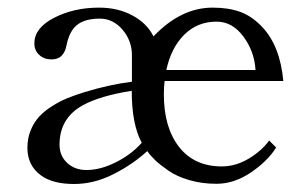

<svg xmlns="http://www.w3.org/2000/svg" viewBox="-20 -467 785 496"><path d="M50.8 -85.4Q50.8 -109.9 59.3 -130.6Q67.9 -151.4 81.5 -166Q95.2 -180.7 115 -193.1Q134.8 -205.6 154.1 -213.4Q173.3 -221.2 196.8 -228.5Q261.7 -248.5 320.8 -255.9V-324.7Q320.8 -361.8 296.4 -390.4Q272 -418.9 237.8 -418.9Q190.4 -418.9 170.4 -394Q156.7 -377 150.9 -346.2Q148.4 -333 139.2 -323.2Q129.9 -313.5 112.8 -313.5Q94.2 -313.5 81.5 -325Q68.8 -336.4 68.8 -355Q68.8 -395 119.9 -421.1Q170.9 -447.3 235.8 -447.3Q284.7 -447.3 322.3 -427Q359.9 -406.7 376.5 -373Q447.3 -447.3 529.3 -447.3Q570.3 -447.3 600.6 -436.3Q630.9 -425.3 657.2 -397.5Q703.6 -348.6 711.9 -257.8H405.3Q403.3 -242.7 403.3 -223.1Q403.3 -137.7 442.6 -87.4Q481.9 -37.1 553.2 -37.1Q588.9 -37.1 622.3 -57.1Q655.8 -77.1 675.3 -104L693.4 -85.9Q671.4 -50.8 628.2 -21.5Q585 7.8 539.1 7.8Q501.5 7.8 469 -1.7Q436.5 -11.2 414.8 -26.4Q393.1 -41.5 380.9 -53.2Q368.7 -64.9 360.4 -76.7Q323.2 -42.5 273.2 -17.1Q223.1 8.3 171.4 8.3Q115.7 8.3 85.4 -14.2Q50.8 -39.6 50.8 -85.4ZM133.8 -93.3Q133.8 -64.5 153.6 -46.1Q173.3 -27.8 203.1 -27.8Q239.7 -27.8 279.5 -47.9Q319.3 -67.9 346.2 -98.1Q320.3 -146 320.3 -232.4Q239.3 -219.7 194.3 -195.3Q133.8 -162.1 133.8 -93.3ZM409.7 -286.1H640.1Q637.2 -334.5 608.6 -372.8Q580.1 -411.1 539.6 -411.1Q489.7 -411.1 455.8 -377.2Q421.9 -343.3 409.7 -286.1Z"/></svg>

Font: Theano Old Style
Style: Regular
Weight: 400
Designer: Alexey Kryukov
Version: Version 2.00